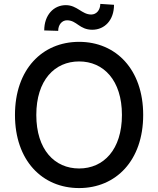

<svg xmlns="http://www.w3.org/2000/svg" viewBox="-20 -951 808 981"><path d="M277.3 -793.3C277.3 -824.2 296.2 -847.3 322.4 -847.3C372.9 -847.3 384.9 -799 452.1 -799C514.2 -799.4 562.5 -847.3 562.5 -926.5L492.5 -931.1C492.2 -900.2 473.4 -876.8 446 -876.8C398.4 -876.8 374.3 -924.7 316.4 -924.7C253.9 -924.7 206 -873.9 206 -795.5ZM711.6 -363.6C711.6 -596.2 572.4 -737.2 384.2 -737.2C195.3 -737.2 56.5 -596.2 56.5 -363.6C56.5 -131.4 195.3 9.9 384.2 9.9C572.4 9.9 711.6 -131 711.6 -363.6ZM603 -363.6C603 -186.4 509.2 -90.2 384.2 -90.2C258.9 -90.2 165.5 -186.4 165.5 -363.6C165.5 -540.8 258.9 -637.1 384.2 -637.1C509.2 -637.1 603 -540.8 603 -363.6Z"/></svg>

Font: RA Harald Medium
Style: Regular
Weight: 500
Designer: Rasmus Andersson
Foundry: rsms
Version: Version 3.000;hotconv 1.0.109;makeotfexe 2.5.65596